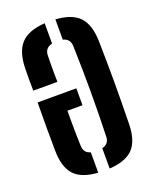

<svg xmlns="http://www.w3.org/2000/svg" viewBox="-150 -893 794 987"><g transform="rotate(-20 246.5 -400.0)"><path d="M44 -175Q43 -241 43.2 -301.2Q43.5 -361.5 44 -438H256V-345.5H173.5Q173.5 -311 173.5 -279.2Q173.5 -247.5 174.2 -216.2Q175 -185 176 -151.5Q177 -132 186 -120.2Q195 -108.5 213.5 -103.5V8Q124 2.5 84.5 -40.8Q45 -84 44 -175ZM276 8V-103Q295.5 -108 305.2 -120Q315 -132 315.5 -151.5Q317.5 -214.5 318.5 -276.2Q319.5 -338 319.5 -399.5Q319.5 -461 318.5 -522.8Q317.5 -584.5 315.5 -647.5Q315 -667.5 305.2 -679.8Q295.5 -692 276 -697V-808Q366 -802 406 -759Q446 -716 448 -624Q449 -563.5 449.8 -508.2Q450.5 -453 450.5 -399.5Q450.5 -346 449.8 -290.5Q449 -235 448 -174Q446.5 -83 406.5 -40.2Q366.5 2.5 276 8ZM44 -502.5Q43.5 -536 43.2 -563.5Q43 -591 44 -624Q46 -715.5 86.8 -758.8Q127.5 -802 217.5 -808V-697Q197 -692 186.8 -679.8Q176.5 -667.5 176 -647.5Q175.5 -627 175.2 -601Q175 -575 175.2 -549Q175.5 -523 176 -502.5Z"/></g></svg>

Font: Big Shoulders Stencil Text Thin ExtraBold
Style: Regular
Weight: 800
Version: Version 2.001